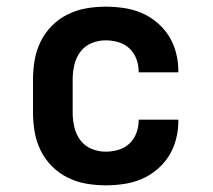

<svg xmlns="http://www.w3.org/2000/svg" viewBox="-20 -548 640 576"><path d="M297 8Q268 8 239 3Q210 -2 183.5 -15Q157 -28 136 -49Q115 -70 102 -96.5Q89 -123 84 -152Q79 -181 79 -210V-310Q79 -339 84 -368Q89 -397 102 -423.5Q115 -450 136 -471Q157 -492 183.5 -505Q210 -518 239 -523Q268 -528 297 -528Q324 -528 351.5 -524Q379 -520 404 -509.5Q429 -499 450.5 -481Q472 -463 486.5 -440Q501 -417 508 -390Q515 -363 515 -336V-331H396V-333Q396 -353 389 -371.5Q382 -390 368 -403Q354 -416 335 -421.5Q316 -427 297 -427Q275 -427 254.5 -418.5Q234 -410 221 -392.5Q208 -375 203 -353.5Q198 -332 198 -310V-210Q198 -188 203 -166.5Q208 -145 221 -127.5Q234 -110 254.5 -101.5Q275 -93 297 -93Q316 -93 335 -98.5Q354 -104 368 -117Q382 -130 389 -148.5Q396 -167 396 -187V-189H515V-184Q515 -157 508 -130Q501 -103 486.5 -80Q472 -57 450.5 -39Q429 -21 404 -10.5Q379 0 351.5 4Q324 8 297 8Z"/></svg>

Font: Iosevka HT Extended
Style: Bold
Weight: 700
Width: 7
Monospace: yes
Designer: Belleve Invis
Foundry: Belleve Invis
Version: Version 32.3.0; ttfautohint (v1.8.4)